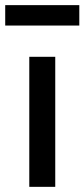

<svg xmlns="http://www.w3.org/2000/svg" viewBox="-50 -724 327 744"><path d="M63.5 -503.9H164.1V0H63.5ZM257.3 -625H-29.8V-704.1H257.3Z"/></svg>

Font: Wanted Sans Medium
Style: Regular
Weight: 500
Designer: Original Design by Kil Hyung-jin and Kang Hanbin, Wanted Lab, Inc; Hangeul from Source Han Sans by Jang Soo-young and Ka
Foundry: Wanted Lab, Inc.
Version: Version 1.001